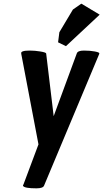

<svg xmlns="http://www.w3.org/2000/svg" viewBox="-20 -788 564 1048"><path d="M96 -496Q91 -512 143 -512Q170 -512 200.5 -507Q231 -502 232 -496L273 -154L399 -496Q404 -512 438 -512Q472 -512 498 -507Q524 -502 522 -496Q521 -495 521 -492L221 224Q216 240 179 240Q114 240 106 227Q104 223 108 219L190 0L96 -494ZM340 -536 297 -557 304 -612 378 -736 424 -768 524 -708Z"/></svg>

Font: Chau Philomene One
Style: Italic
Weight: 400
Designer: Vicente Lamonaca
Foundry: TipoType
Version: Version 1.001